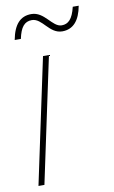

<svg xmlns="http://www.w3.org/2000/svg" viewBox="-82 -752 472 796"><g transform="rotate(-10 154.0 -353.5)"><path d="M22 -613H48C58 -661 75 -682 106 -682C150 -682 168 -614 223 -614C269 -614 297 -646 308 -707H283C271 -656 252 -639 225 -639C185 -639 164 -707 108 -707C62 -707 34 -677 22 -613ZM14 0H39L151 -527H126Z"/></g></svg>

Font: Noto Sans Condensed Thin
Style: Italic
Weight: 100
Width: 3
Italic angle: -12°
Designer: Monotype Design Team
Foundry: Monotype Imaging Inc.
Version: Version 2.013